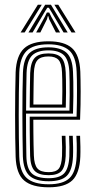

<svg xmlns="http://www.w3.org/2000/svg" viewBox="-20 -781 398 808"><path d="M184.8 7.2Q114.8 7.2 81.5 -21.5Q48.2 -50.2 45.8 -121.2Q44.8 -155.8 44.1 -201.2Q43.5 -246.8 43.5 -296.1Q43.5 -345.5 44.1 -392.6Q44.8 -439.8 45.8 -477.2Q48.8 -546.5 80.9 -576.9Q113 -607.2 183.8 -607.2Q250.8 -607.2 282.9 -578.6Q315 -550 318 -479.5Q318.5 -465.2 318.9 -444Q319.2 -422.8 319.4 -396.2Q319.5 -369.8 318.9 -339.5Q318.2 -309.2 317 -277.2H120.2Q120.2 -249.8 120.5 -223.5Q120.8 -197.2 121.2 -173Q121.8 -148.8 122.5 -126.5Q123.8 -88 137.4 -72.2Q151 -56.5 184.8 -56.5Q215.2 -56.5 227.2 -71.1Q239.2 -85.8 241 -125Q241.8 -140 241.5 -161.9Q241.2 -183.8 240 -209.5H255.5Q256.8 -182.8 257 -161.5Q257.2 -140.2 256.5 -124.2Q254.5 -78.8 238.6 -61.2Q222.8 -43.8 184.8 -43.8Q143.2 -43.8 125.8 -62Q108.2 -80.2 106.8 -125Q106.2 -146 105.8 -174.2Q105.2 -202.5 105.1 -232.9Q105 -263.2 105 -290H302.2Q303.2 -319.2 303.6 -347.1Q304 -375 304 -399.9Q304 -424.8 303.6 -445Q303.2 -465.2 302.5 -479.2Q299.8 -544.2 270.6 -569.4Q241.5 -594.5 183.8 -594.5Q119.8 -594.5 91.8 -566.5Q63.8 -538.5 61.2 -476.5Q60 -438.2 59.4 -391.5Q58.8 -344.8 58.8 -296.2Q58.8 -247.8 59.4 -202.6Q60 -157.5 61 -122.5Q63.2 -58.2 92.4 -31.9Q121.5 -5.5 184.8 -5.5Q246.2 -5.5 273 -31.9Q299.8 -58.2 302.5 -122Q303 -133.2 303.1 -147.4Q303.2 -161.5 302.9 -177.5Q302.5 -193.5 301.5 -209.5H317Q318 -187.8 318.4 -164.1Q318.8 -140.5 318 -121.2Q315 -51.8 284.5 -22.2Q254 7.2 184.8 7.2ZM184.8 -18.2Q128.8 -18.2 103.6 -41.9Q78.5 -65.5 76.2 -123Q75.2 -160 74.8 -206.4Q74.2 -252.8 74.2 -301.8Q74.2 -350.8 74.8 -395.9Q75.2 -441 76.5 -475.2Q78.8 -534.2 104.4 -558Q130 -581.8 183.8 -581.8Q234.5 -581.8 259.6 -559.4Q284.8 -537 287.2 -478.5Q288 -463.2 288.5 -436.8Q289 -410.2 288.8 -376Q288.5 -341.8 287.2 -302.8H89.5Q89.5 -251.2 89.8 -211Q90 -170.8 91 -124.2Q91.8 -74 112.6 -52.5Q133.5 -31 184.8 -31Q229.5 -31 249.4 -50.9Q269.2 -70.8 271.8 -123Q272.5 -139.8 272.2 -161.9Q272 -184 270.8 -209.5H286.2Q287.2 -185.2 287.6 -162.8Q288 -140.2 287.2 -122.5Q284.5 -64.8 261.6 -41.5Q238.8 -18.2 184.8 -18.2ZM89.8 -315.5H272.2Q273.2 -349.5 273.2 -381.2Q273.2 -413 272.9 -438.2Q272.5 -463.5 271.8 -478Q269.5 -529.8 248.2 -549.4Q227 -569 183.8 -569Q137.5 -569 115.6 -548.1Q93.8 -527.2 91.8 -474.5Q91 -448 90.5 -404Q90 -360 89.8 -315.5ZM105 -328.2Q105.2 -349.2 105.4 -373.6Q105.5 -398 106 -423.6Q106.5 -449.2 107 -473.8Q109 -519.5 126.6 -537.9Q144.2 -556.2 183.8 -556.2Q221.5 -556.2 238.1 -538.5Q254.8 -520.8 256.5 -477Q257 -465 257.5 -442.9Q258 -420.8 257.9 -391.4Q257.8 -362 256.8 -328.2ZM120.5 -341H241.5Q242.2 -370.5 242.4 -397.5Q242.5 -424.5 242 -445.1Q241.5 -465.8 241 -476.5Q239.5 -514.2 226.4 -528.9Q213.2 -543.5 183.8 -543.5Q151.8 -543.5 137.8 -528Q123.8 -512.5 122.5 -473Q122 -453.5 121.6 -432.6Q121.2 -411.8 121 -389Q120.8 -366.2 120.5 -341ZM66.8 -644.5 139.2 -761H155.8L83.8 -644.5ZM99.8 -644.5 170 -761H194.5L264.8 -644.5H247.5L198.2 -728L185.5 -748.5H179L166.2 -727.8L117.2 -644.5ZM132.2 -644.5 168.5 -710.2 177.2 -728.2H187.2L196 -710.2L232.8 -644.5H215.2L186.5 -700.8L183.8 -712.5H180.8L178 -700.8L149.8 -644.5ZM280.8 -644.5 208.8 -761H225.2L297.8 -644.5Z"/></svg>

Font: Big Shoulders Inline Display Thin Medium
Style: Regular
Weight: 500
Version: Version 2.002